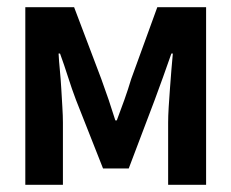

<svg xmlns="http://www.w3.org/2000/svg" viewBox="-20 -511 640 531"><path d="M50 0V-491H185L260 -293Q271 -263 280.5 -235Q290 -207 299 -178H303Q314 -207 324 -235Q334 -263 343 -293L415 -491H550V0H445V-172Q445 -190 446.5 -214.5Q448 -239 450 -265.5Q452 -292 454 -317.5Q456 -343 458 -363H454Q443 -332 431 -298Q419 -264 408 -235L336 -45H265L190 -235Q179 -264 168 -298.5Q157 -333 146 -363H142Q143 -343 145.5 -317.5Q148 -292 149.5 -265.5Q151 -239 152.5 -214.5Q154 -190 154 -172V0Z"/></svg>

Font: Source Code Pro Semibold
Style: Regular
Weight: 600
Monospace: yes
Designer: Paul D. Hunt, Teo Tuominen
Foundry: Adobe Systems Incorporated
Version: Version 2.030;PS 1.000;hotconv 16.6.51;makeotf.lib2.5.65220